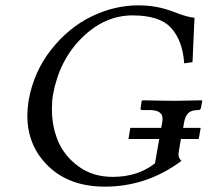

<svg xmlns="http://www.w3.org/2000/svg" viewBox="-20 -678 768 710"><path d="M491.2 -658.2Q560.1 -658.2 618.4 -635.5Q676.8 -612.8 699.2 -612.8L691.9 -448.2L661.1 -443.8Q655.3 -527.8 613 -574.5Q570.8 -621.1 470.2 -621.1Q367.2 -621.1 283.2 -538.6Q199.2 -456.1 175.8 -327.1Q171.9 -304.2 171.9 -273.9Q171.9 -210.9 194.8 -156Q217.8 -101.1 270.5 -62.5Q323.2 -23.9 397 -23.9Q489.7 -23.9 553.2 -74.2L568.8 -164.1H455.1L461.9 -205.1H576.2L580.1 -227.1Q581.1 -231 581.1 -238.8Q581.1 -271 533.2 -271H506.8Q498 -271 500 -278.8L503.9 -305.2L506.8 -307.1Q592.8 -305.2 631.8 -305.2L726.1 -307.1L728 -305.2L723.1 -278.8Q721.2 -271 713.9 -271H712.9Q688 -271 676.5 -260Q665 -249 661.1 -227.1L657.2 -205.1H722.2L714.8 -164.1H648.9L640.1 -110.8V-106Q640.1 -93.8 650.9 -83Q522.9 12.2 368.2 12.2Q237.3 12.2 159.2 -63Q81.1 -138.2 81.1 -251Q81.1 -274.9 85.9 -307.1Q105 -413.1 169.4 -494.6Q233.9 -576.2 318.6 -617.2Q403.3 -658.2 491.2 -658.2Z"/></svg>

Font: Linux Libertine
Style: Italic
Weight: 400
Italic angle: -12°
Designer: Philipp H. Poll
Foundry: Philipp H. Poll
Version: Version 5.1.6 ; ttfautohint (v0.9)